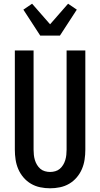

<svg xmlns="http://www.w3.org/2000/svg" viewBox="-20 -1007 540 1035"><path d="M250 8Q223 8 196.5 2.5Q170 -3 147 -16.5Q124 -30 106.5 -50.5Q89 -71 78.5 -95.5Q68 -120 64 -146.5Q60 -173 60 -200V-735H161V-200Q161 -186 162.5 -172Q164 -158 168 -144.5Q172 -131 179.5 -118.5Q187 -106 197.5 -97Q208 -88 222 -84Q236 -80 250 -80Q264 -80 278 -84Q292 -88 302.5 -97Q313 -106 320.5 -118.5Q328 -131 332 -144.5Q336 -158 337.5 -172Q339 -186 339 -200V-735H440V-200Q440 -173 436 -146.5Q432 -120 421.5 -95.5Q411 -71 393.5 -50.5Q376 -30 353 -16.5Q330 -3 303.5 2.5Q277 8 250 8ZM197 -815 106 -955 153 -987 250 -876 347 -987 394 -955 303 -815Z"/></svg>

Font: Iosevka Curly Semibold
Style: Regular
Weight: 600
Monospace: yes
Designer: Belleve Invis
Foundry: Belleve Invis
Version: Version 22.1.2; ttfautohint (v1.8.4)